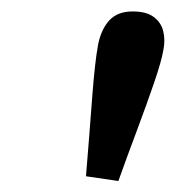

<svg xmlns="http://www.w3.org/2000/svg" viewBox="-20 -780 310 339"><path d="M189 -460.4 131.8 -468.8Q138.2 -546.4 142.8 -608.6Q147.5 -670.9 153.3 -701.7Q158.7 -728.5 173.1 -744.1Q187.5 -759.8 214.4 -759.8Q238.3 -759.8 251.2 -750.2Q264.2 -740.7 268.1 -725.3Q272 -710 268.6 -692.4Q265.1 -671.9 252.4 -634.8Q239.7 -597.7 222.7 -552.2Q205.6 -506.8 189 -460.4Z"/></svg>

Font: Reddit Sans SemiBold
Style: Italic
Weight: 600
Italic angle: -11.25°
Designer: Stephen Hutchings
Version: Version 1.013